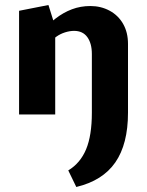

<svg xmlns="http://www.w3.org/2000/svg" viewBox="-20 -456 586 765"><path d="M284 289 252 223Q300 194 323 139Q346 84 346 -7V-241Q346 -283 328 -308Q310 -333 275 -333Q258 -333 239 -327Q220 -321 204 -309.5Q188 -298 176 -281L140 -322Q169 -357 200.5 -381.5Q232 -406 266.5 -419Q301 -432 340 -432Q382 -432 416.5 -413.5Q451 -395 470.5 -361Q490 -327 490 -281V-7Q490 118 439.5 191Q389 264 284 289ZM56 0V-413L173 -436L200 -350V0Z"/></svg>

Font: Ysabeau Infant ExtraBold
Style: Regular
Weight: 800
Designer: Christian Thalmann (Catharsis Fonts)
Version: Version 2.001;gftools[0.9.30]; featfreeze: ss01,ss02,lnum